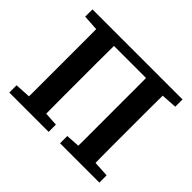

<svg xmlns="http://www.w3.org/2000/svg" viewBox="-147 -874 1084 1084"><g transform="rotate(45 394.5 -332.0)"><path d="M128 0Q129 -51 129 -101.5Q129 -152 129 -203.5Q129 -255 129 -306V-358Q129 -409 129 -460Q129 -511 129 -562Q129 -613 128 -664H267Q267 -614 266.5 -563Q266 -512 266 -461Q266 -410 266 -358V-307Q266 -256 266 -204.5Q266 -153 266.5 -102Q267 -51 267 0ZM522 0Q523 -51 523 -101.5Q523 -152 523 -203.5Q523 -255 523 -306V-358Q523 -409 523 -460Q523 -511 523 -562Q523 -613 522 -664H661Q660 -614 659.5 -563Q659 -512 659 -461Q659 -410 659 -358V-306Q659 -256 659 -204.5Q659 -153 659.5 -102Q660 -51 661 0ZM35 0V-58L173 -66H220L349 -58V0ZM440 0V-58L568 -66H615L754 -58V0ZM35 -606V-664H173V-598H161ZM616 -598V-664H754V-606L628 -598ZM202 -604V-664H587V-604Z"/></g></svg>

Font: Source Serif 4 SemiBold
Style: Regular
Weight: 600
Designer: Frank Grießhammer
Foundry: Adobe Systems Incorporated
Version: Version 4.004;hotconv 1.0.116;makeotfexe 2.5.65601